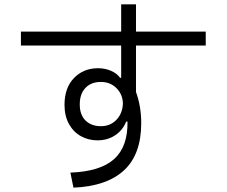

<svg xmlns="http://www.w3.org/2000/svg" viewBox="-20 -826 1040 881"><path d="M924 -617H604V-404Q628 -338 628 -261Q628 -117 548.5 -44Q469 29 317 35L303 -34Q440 -39 503.5 -96Q567 -153 565 -268H559Q543 -228 508 -205Q473 -182 427 -182Q386 -182 351.5 -201Q317 -220 296.5 -257Q276 -294 276 -345Q276 -423 319.5 -468Q363 -513 430 -513Q462 -513 489.5 -501Q517 -489 531 -469H536V-617H76V-681H536V-806H604V-681H924ZM544 -351Q543 -393 514.5 -421.5Q486 -450 443 -450Q398 -450 372 -422.5Q346 -395 346 -347Q346 -299 372.5 -273Q399 -247 443 -247Q486 -247 514 -276Q542 -305 544 -351Z"/></svg>

Font: PlemolJP35 Console
Style: Regular
Weight: 400
Version: v2.0.3; ttfautohint (v1.8.4.7-5d5b-dirty) -l 6 -r 45 -G 200 